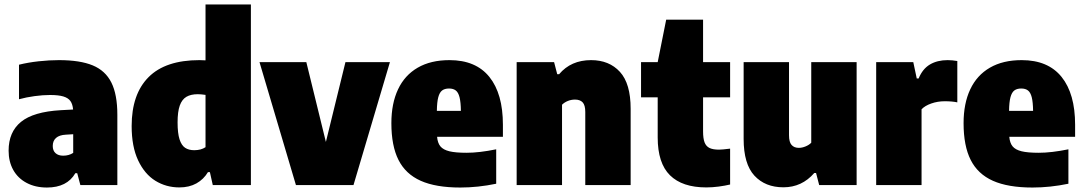

<svg xmlns="http://www.w3.org/2000/svg" viewBox="-20 -828 4848 859"><path d="M505 -314V0H339.5L325.5 -53H317Q280 11 190 11Q138 11 99 -9.8Q60 -30.5 39.2 -67.8Q18.5 -105 18.5 -154Q18.5 -237.5 74 -282.8Q129.5 -328 251.5 -335L307 -338Q305 -362 295 -376Q285 -390 263.2 -396.5Q241.5 -403 204 -403Q172 -403 135 -398Q98 -393 65 -384V-538.5Q105 -548.5 152.8 -553.8Q200.5 -559 244 -559Q338 -559 394.8 -535.5Q451.5 -512 478.2 -458.8Q505 -405.5 505 -314ZM307.5 -144V-227.5L275 -225.5Q245.5 -224 230.8 -211Q216 -198 216 -175Q216 -154 228.5 -142.8Q241 -131.5 262.5 -131.5Q288.5 -131.5 307.5 -144Z M569 -264Q569 -407 644.8 -483Q720.5 -559 872.5 -559Q882.5 -559 899.5 -558V-808H1102.5V0H932L919 -58H910.5Q891 -25.5 858.8 -7.5Q826.5 10.5 782.5 10.5Q723.5 10.5 675.2 -19.2Q627 -49 598 -110.5Q569 -172 569 -264ZM899.5 -169.5V-403.5Q878.5 -406.5 865 -406.5Q833.5 -406.5 813.8 -394.8Q794 -383 784.2 -355.5Q774.5 -328 774.5 -280.5Q774.5 -232 783.2 -204.8Q792 -177.5 808.2 -166.8Q824.5 -156 849 -156Q879.5 -156 899.5 -169.5Z M1525.5 -550H1724.5L1561.5 0H1304L1141 -550H1350.5L1438 -193Z M2230 -216H1935.5Q1938 -188 1950.5 -173Q1963 -158 1990.5 -151.2Q2018 -144.5 2067.5 -144.5Q2124 -144.5 2200 -160V-6Q2118 11 2039.5 11Q1930 11 1862.2 -19.2Q1794.5 -49.5 1762.8 -112.5Q1731 -175.5 1731 -277Q1731 -365 1760.8 -428.2Q1790.5 -491.5 1848.8 -525.2Q1907 -559 1991 -559Q2109 -559 2169.5 -483.8Q2230 -408.5 2230 -270ZM1934.5 -332H2042Q2041.5 -371 2036 -392.8Q2030.5 -414.5 2019.2 -423.2Q2008 -432 1989 -432Q1969.5 -432 1958 -423.2Q1946.5 -414.5 1940.8 -393Q1935 -371.5 1934.5 -332Z M2291.5 -550H2459L2473 -496H2481.5Q2534.5 -559 2624.5 -559Q2705.5 -559 2753.5 -506.5Q2801.5 -454 2801.5 -341.5V0H2598.5V-327Q2598.5 -357.5 2586.8 -370Q2575 -382.5 2552.5 -382.5Q2535.5 -382.5 2520.2 -376.2Q2505 -370 2494.5 -359.5V0H2291.5Z M3125.5 -392.5V-240.5Q3125.5 -208.5 3132.2 -191Q3139 -173.5 3154.2 -166Q3169.5 -158.5 3197 -158.5Q3210.5 -158.5 3246.5 -163V-2.5Q3223.5 3 3194.8 6.8Q3166 10.5 3140 10.5Q3032.5 10.5 2977.5 -43.8Q2922.5 -98 2922.5 -213V-392.5H2848V-550H2922.5L2960.5 -740H3125.5V-550H3246.5V-392.5Z M3307 -206.5V-550H3510V-223Q3510 -192.5 3521.5 -179.5Q3533 -166.5 3554 -166.5Q3568.5 -166.5 3584.2 -173Q3600 -179.5 3609.5 -189.5V-550H3812.5V0H3645L3631 -54H3623Q3567.5 10 3485 10Q3403.5 10 3355.2 -42.2Q3307 -94.5 3307 -206.5Z M3900 -550H4066L4081.5 -477H4090Q4107.5 -520 4140.5 -539.5Q4173.5 -559 4219.5 -559Q4240 -559 4263 -555V-370Q4240.5 -375 4206.5 -375Q4175 -375 4146.5 -365Q4118 -355 4103 -339V0H3900Z M4790 -216H4495.5Q4498 -188 4510.5 -173Q4523 -158 4550.5 -151.2Q4578 -144.5 4627.5 -144.5Q4684 -144.5 4760 -160V-6Q4678 11 4599.5 11Q4490 11 4422.2 -19.2Q4354.5 -49.5 4322.8 -112.5Q4291 -175.5 4291 -277Q4291 -365 4320.8 -428.2Q4350.5 -491.5 4408.8 -525.2Q4467 -559 4551 -559Q4669 -559 4729.5 -483.8Q4790 -408.5 4790 -270ZM4494.5 -332H4602Q4601.5 -371 4596 -392.8Q4590.5 -414.5 4579.2 -423.2Q4568 -432 4549 -432Q4529.5 -432 4518 -423.2Q4506.5 -414.5 4500.8 -393Q4495 -371.5 4494.5 -332Z"/></svg>

Font: Encode Sans SemiCondensed Black
Style: Regular
Weight: 900
Width: 4
Designer: Multiple Designers
Foundry: Impallari Type
Version: Version 2.000